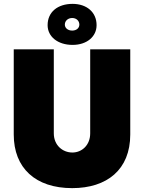

<svg xmlns="http://www.w3.org/2000/svg" viewBox="-20 -955 744 992"><path d="M355 -723C429 -723 479 -766 479 -825C479 -892 428 -935 355 -935C278 -935 226 -893 226 -825C226 -766 278 -723 355 -723ZM353 -797C331 -797 315 -810 315 -828C315 -847 331 -862 353 -862C375 -862 390 -847 390 -828C390 -810 375 -797 353 -797ZM353 17C532 17 653 -78 653 -260V-700H446V-266C446 -205 403 -167 354 -167C303 -167 258 -205 258 -266V-700H51V-260C51 -87 163 17 353 17Z"/></svg>

Font: Fixel Text Black
Style: Regular
Weight: 900
Width: 4
Designer: AlfaBravo + MacPaw
Foundry: Kyrylo Tkachov, Marchela Mozhyna, Serhii Makarenko, Maria Weinstein, Zakhar Kryvoshyya
Version: Version 1.211